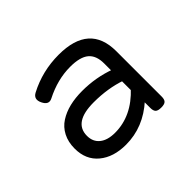

<svg xmlns="http://www.w3.org/2000/svg" viewBox="-108 -633 815 815"><g transform="rotate(-45 300.0 -225.5)"><path d="M128.9 -417.5Q101.1 -402.8 116.2 -371.6Q131.8 -338.9 158.2 -352.5Q233.9 -391.1 309.6 -391.1Q368.7 -391.1 395.3 -368.9Q421.9 -346.7 421.9 -299.3V-130.9L426.8 -67.9V-26.9Q426.8 -9.8 434.1 -2.4Q441.4 4.9 460.4 4.9H461.4Q480.5 4.9 487.8 -2.4Q495.1 -9.8 495.1 -26.9V-299.3Q495.1 -461.9 311.5 -461.9Q213.4 -461.9 128.9 -417.5ZM77.6 -131.8Q77.6 -64.9 123.3 -27.1Q168.9 10.7 243.7 10.7Q348.6 10.7 432.6 -65.4L427.2 -144.5Q347.2 -58.1 246.6 -58.1Q202.1 -58.1 177.5 -77.9Q152.8 -97.7 152.8 -133.3Q152.8 -213.9 273.9 -213.9Q358.4 -213.9 428.7 -189.5L429.2 -255.4Q355 -282.7 273.4 -282.7Q231.9 -282.7 197.5 -274.4Q163.1 -266.1 135.7 -248.5Q108.4 -231 93 -201.2Q77.6 -171.4 77.6 -131.8Z"/></g></svg>

Font: Courier Prime Code
Style: Regular
Weight: 400
Designer: Alan Dague-Greene
Foundry: Quote-Unquote Apps
Version: Version 3.18